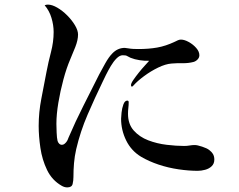

<svg xmlns="http://www.w3.org/2000/svg" viewBox="-20 -781 1040 834"><path d="M846 -541Q846 -531 838.5 -523Q831 -515 821 -512Q798 -506 773 -506.5Q748 -507 725 -505Q699 -503 667 -487.5Q635 -472 606 -450.5Q577 -429 560 -410Q557 -405 553 -405Q549 -405 549 -411Q549 -419 559 -433.5Q569 -448 582.5 -465Q596 -482 609 -496Q622 -510 628 -517Q610 -516 587 -519.5Q564 -523 547 -530Q536 -535 531.5 -538Q527 -541 513 -541Q500 -541 486.5 -527.5Q473 -514 461.5 -494.5Q450 -475 440.5 -456Q431 -437 426 -426Q392 -356 360.5 -283Q329 -210 311 -133Q304 -102 301.5 -72.5Q299 -43 299 -12Q299 3 295.5 18Q292 33 272 33Q260 33 248 26Q206 2 184.5 -42.5Q163 -87 155.5 -138.5Q148 -190 148 -234Q148 -293 159.5 -352Q171 -411 182 -469Q190 -511 201.5 -555Q213 -599 213 -642Q213 -672 203.5 -703.5Q194 -735 174 -758Q180 -761 188 -761Q206 -761 228.5 -748Q251 -735 271.5 -714.5Q292 -694 305.5 -671.5Q319 -649 319 -631Q319 -607 307 -576.5Q295 -546 285 -523Q269 -486 255.5 -436Q242 -386 233.5 -335Q225 -284 225 -243Q225 -230 226 -205.5Q227 -181 230 -169Q232 -162 237 -157Q242 -152 249 -152Q255 -152 260 -156Q265 -160 268 -164Q272 -169 274 -174Q276 -179 278 -184Q308 -254 342.5 -322Q377 -390 411 -458Q421 -477 437 -505.5Q453 -534 468 -549Q491 -573 522 -573Q526 -573 529.5 -572Q533 -571 537 -571Q548 -569 559.5 -568.5Q571 -568 582 -568Q626 -568 663 -574.5Q700 -581 740 -600Q746 -603 752.5 -606Q759 -609 766 -609Q781 -609 800 -598.5Q819 -588 832.5 -572.5Q846 -557 846 -541ZM911 -88Q911 -70 899.5 -59Q888 -48 871 -43.5Q854 -39 839 -39Q800 -39 755.5 -45.5Q711 -52 669 -66Q627 -80 593 -100Q550 -126 528 -171Q506 -216 506 -265Q506 -273 508 -292Q510 -311 516 -327.5Q522 -344 533 -344Q539 -344 539 -337Q539 -324 537.5 -312Q536 -300 536 -287Q536 -242 561 -214Q586 -186 624 -171.5Q662 -157 704 -152Q746 -147 780 -147Q792 -147 803.5 -149Q815 -151 826 -151Q837 -151 858 -144Q879 -137 888 -130Q899 -122 905 -112Q911 -102 911 -88Z"/></svg>

Font: Kaisei HarunoUmi
Style: Regular
Weight: 400
Designer: Font-Kai, 金井和夫
Foundry: KAZUO KANAI
Version: Version 5.003